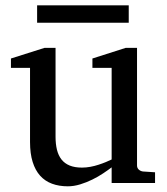

<svg xmlns="http://www.w3.org/2000/svg" viewBox="-20 -669 609 702"><path d="M388.2 0V-57.1Q375.5 -47.4 357.2 -35.2Q338.9 -22.9 317.6 -12.5Q296.4 -2 273.2 5.1Q250 12.2 228 12.2Q195.8 12.2 170.2 2.7Q144.5 -6.8 126.7 -26.6Q108.9 -46.4 99.4 -76.9Q89.8 -107.4 89.8 -149.9V-420.9H20V-455.1L143.1 -494.1H183.1V-168.9Q183.1 -142.6 188.2 -121.6Q193.4 -100.6 204.8 -85.9Q216.3 -71.3 234.9 -63.7Q253.4 -56.2 279.8 -56.2Q294.9 -56.2 310.5 -59.1Q326.2 -62 340.3 -66.7Q354.5 -71.3 366.9 -76.4Q379.4 -81.5 388.2 -85.9V-420.9H317.9V-455.1L439.9 -494.1H481V-64Q481 -54.7 487.5 -48.8Q494.1 -43 502.9 -42L546.9 -39.1V0ZM115.7 -585.9V-649.4H450.7V-585.9Z"/></svg>

Font: Charis SIL Afr
Style: Regular
Weight: 400
Foundry: SIL International
Version: Version 5.000